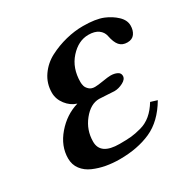

<svg xmlns="http://www.w3.org/2000/svg" viewBox="-155 -836 985 990"><g transform="rotate(-30 338.0 -341.0)"><path d="M566 -174 605 -162Q549 -67 469.5 -31.5Q390 4 284 4Q242 4 203.5 -3Q165 -10 130.5 -25Q96 -40 75 -67.5Q54 -95 54 -133Q54 -206 108 -269Q162 -332 237 -354Q201 -365 176 -397.5Q151 -430 151 -468Q151 -523 181.5 -567Q212 -611 259.5 -635.5Q307 -660 359 -673Q411 -686 461 -686Q536 -686 580 -668Q619 -652 647.5 -625Q676 -598 676 -566Q676 -537 662 -517.5Q648 -498 619 -498Q589 -498 572.5 -517Q556 -536 548 -577Q543 -602 521.5 -617.5Q500 -633 463 -633Q403 -633 354.5 -579Q306 -525 306 -442Q306 -430 309.5 -418Q313 -406 325.5 -394.5Q338 -383 359 -383Q376 -383 409 -388.5Q442 -394 457 -394Q479 -394 495.5 -386Q512 -378 512 -361Q512 -341 486 -327.5Q460 -314 435 -314Q429 -314 391.5 -316.5Q354 -319 346 -319Q295 -319 252 -265.5Q209 -212 209 -143Q209 -65 322 -65Q366 -65 391.5 -67.5Q417 -70 452 -79.5Q487 -89 515 -112.5Q543 -136 566 -174Z"/></g></svg>

Font: STIX
Style: Bold Italic
Weight: 700
Italic angle: -16.33°
Designer: MicroPress Inc., with final additions and corrections provided by Coen Hoffman, Elsevier (retired)
Version: Version 1.1.1